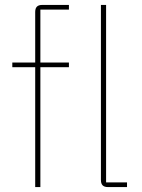

<svg xmlns="http://www.w3.org/2000/svg" viewBox="-20 -760 576 780"><path d="M496 0V-19H411V-740H390V-29C390 -9 399 0 419 0ZM123 0H144V-487H260V-506H144V-721H260V-740H152C132 -740 123 -731 123 -711V-506H30V-487H123Z"/></svg>

Font: IBM Plex Thai Looped Thin
Style: Regular
Weight: 100
Designer: Mike Abbink, Paul van der Laan, Pieter van Rosmalen, Ben Mitchell, Mark Frömberg
Foundry: Bold Monday
Version: Version 1.0